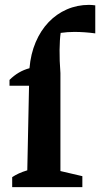

<svg xmlns="http://www.w3.org/2000/svg" viewBox="-20 -768 411 788"><path d="M19 -416V-440Q37 -458 57.5 -470Q78 -482 101 -488Q106 -547 126.5 -595Q147 -643 179.5 -677Q212 -711 254.5 -729.5Q297 -748 345 -748Q351 -748 357.5 -747.5Q364 -747 371 -746V-631Q349 -634 327.5 -635.5Q306 -637 285 -637Q271 -637 257 -636Q243 -635 229 -633Q225 -606 224.5 -563Q224 -520 228 -468V-416ZM228 -455V-66L318 -45V0H30V-41Q42 -49 57 -56Q72 -63 92 -69L100 -455Z"/></svg>

Font: Piazzolla 24pt
Style: Bold
Weight: 700
Designer: Juan Pablo del Peral
Foundry: Huerta Tipografica
Version: Version 2.005